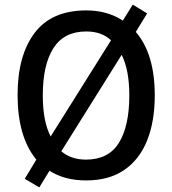

<svg xmlns="http://www.w3.org/2000/svg" viewBox="-20 -770 744 830"><path d="M649 -358Q649 -244 615.5 -161.5Q582 -79 516 -34.5Q450 10 353 10Q258 10 194 -32L150 40L87 3L137 -80Q96 -130 76 -200Q56 -270 56 -359Q56 -530 129.5 -627.5Q203 -725 353 -725Q400 -725 439.5 -713.5Q479 -702 511 -681L554 -750L616 -712L567 -632Q649 -537 649 -358ZM165 -358Q165 -245 199 -180L460 -596Q419 -634 353 -634Q257 -634 211 -562Q165 -490 165 -358ZM539 -358Q539 -467 506 -533L245 -116Q287 -80 352 -80Q449 -80 494 -152.5Q539 -225 539 -358Z"/></svg>

Font: Noto Sans Kannada SemiCondensed Medium
Style: Regular
Weight: 500
Width: 4
Designer: Jelle Bosma - Monotype Design Team
Foundry: Monotype Imaging Inc.
Version: Version 2.005; ttfautohint (v1.8.4.7-5d5b)